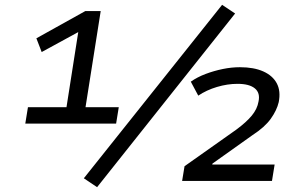

<svg xmlns="http://www.w3.org/2000/svg" viewBox="-20 -751 1258 797"><path d="M85 -238 96 -306H256L308 -638L340 -637L153 -535L131 -592L334 -705H398L335 -306H473L462 -238ZM383 26 328 -11 902 -731 956 -695ZM736 0 746 -61 961 -213Q1003 -244 1025.5 -271.5Q1048 -299 1053 -329Q1061 -365 1038 -384Q1015 -403 966 -403Q924 -403 880.5 -390Q837 -377 803 -354L772 -412Q799 -431 833.5 -444Q868 -457 904.5 -464.5Q941 -472 976 -472Q1034 -472 1073 -454.5Q1112 -437 1129 -405Q1146 -373 1137 -327Q1129 -293 1104 -258Q1079 -223 1028 -190L862 -72L861 -68H1120L1109 0Z"/></svg>

Font: Nunito Sans 7pt SemiExpanded Medium
Style: Italic
Weight: 500
Width: 6
Italic angle: -9°
Designer: Vernon Adams
Foundry: Vernon Adams
Version: Version 3.101;gftools[0.9.27]